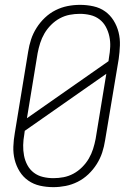

<svg xmlns="http://www.w3.org/2000/svg" viewBox="-20 -763 540 791"><path d="M200 8Q171 8 144.5 2Q118 -4 96.5 -19Q75 -34 61 -56.5Q47 -79 40.5 -105Q34 -131 35 -159Q36 -187 41 -215L96 -550Q100 -576 108 -600.5Q116 -625 130.5 -648Q145 -671 165 -690Q185 -709 209 -721Q233 -733 258.5 -738Q284 -743 310 -743Q338 -743 365 -737Q392 -731 413 -716Q434 -701 448 -678.5Q462 -656 468.5 -630Q475 -604 474 -576Q473 -548 469 -520L413 -185Q409 -159 401 -134.5Q393 -110 378.5 -87Q364 -64 344 -45Q324 -26 300 -14Q276 -2 250.5 3Q225 8 200 8ZM91 -276 427 -511 429 -526Q433 -548 434 -570Q435 -592 430.5 -613Q426 -634 416 -652.5Q406 -671 389.5 -683.5Q373 -696 352 -701Q331 -706 309 -706Q288 -706 267 -702Q246 -698 226.5 -687.5Q207 -677 190.5 -660.5Q174 -644 163 -625Q152 -606 145.5 -585.5Q139 -565 135 -544ZM200 -29Q221 -29 242 -33Q263 -37 282.5 -47.5Q302 -58 318.5 -74.5Q335 -91 346 -110Q357 -129 363.5 -149.5Q370 -170 374 -191L418 -459L82 -224L80 -209Q76 -187 75.5 -165Q75 -143 79 -122Q83 -101 93 -82.5Q103 -64 119.5 -51.5Q136 -39 157 -34Q178 -29 200 -29Z"/></svg>

Font: Iosevka SS04 Extralight
Style: Italic
Weight: 200
Italic angle: -9°
Monospace: yes
Designer: Belleve Invis
Foundry: Belleve Invis
Version: Version 19.0.0; ttfautohint (v1.8.4)